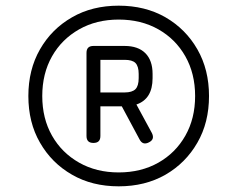

<svg xmlns="http://www.w3.org/2000/svg" viewBox="-20 -659 837 677"><path d="M717 -320.5C717 -320.5 717 -320.5 717 -320.5C717 -258.5 703.5 -203.5 676 -156C648.5 -108 611 -70.5 563.5 -43C515.5 -15.5 460.5 -2 398.5 -2C398.5 -2 398.5 -2 398.5 -2C336.5 -2 281.5 -15.5 234 -43C186 -70.5 148.5 -108 121 -156C93.5 -203.5 80 -258.5 80 -320.5C80 -320.5 80 -320.5 80 -320.5C80 -382 93.5 -437 121 -485C148.5 -533 186 -570.5 234 -598C281.5 -625.5 336.5 -639 398.5 -639C398.5 -639 398.5 -639 398.5 -639C460.5 -639 515.5 -625.5 563.5 -598C611 -570.5 648.5 -533 676 -485C703.5 -437 717 -382 717 -320.5ZM129 -320.5C129 -320.5 129 -320.5 129 -320.5C129 -267.5 140.5 -221 163.5 -180.5C186.5 -140 218.5 -108.5 259 -85.5C299.5 -62.5 346 -51 398.5 -51C398.5 -51 398.5 -51 398.5 -51C451 -51 498 -62.5 538.5 -85.5C579 -108.5 610.5 -140 633.5 -180.5C656.5 -221 668 -267.5 668 -320.5C668 -320.5 668 -320.5 668 -320.5C668 -373 656.5 -420 633.5 -460.5C610.5 -501 579 -532.5 538.5 -555.5C498 -578.5 451 -590 398.5 -590C398.5 -590 398.5 -590 398.5 -590C346 -590 299.5 -578.5 259 -555.5C218.5 -532.5 186.5 -501 163.5 -460.5C140.5 -420 129 -373 129 -320.5ZM334 -284C334 -284 334 -179.5 334 -179.5C334 -163 326 -155 309.5 -155C309.5 -155 309.5 -155 309.5 -155C293 -155 285 -163 285 -179.5C285 -179.5 285 -179.5 285 -179.5C285 -179.5 285 -472.5 285 -472.5C285 -489 293 -497 309.5 -497C309.5 -497 309.5 -497 309.5 -497C309.5 -497 419.5 -497 419.5 -497C451 -497 475.5 -488.5 492.5 -471.5C509.5 -454.5 518 -430 518 -398.5C518 -398.5 518 -398.5 518 -398.5C518 -398.5 518 -383.5 518 -383.5C518 -334.5 499 -303.5 461 -290.5C461 -290.5 461 -290.5 461 -290.5C461 -290.5 515.5 -190 515.5 -190C523 -175 519.5 -164 505 -157C505 -157 505 -157 505 -157C490.5 -149.5 479.5 -153 472 -167.5C472 -167.5 472 -167.5 472 -167.5C472 -167.5 409.5 -284 409.5 -284C409.5 -284 334 -284 334 -284ZM334 -448C334 -448 334 -333 334 -333C334 -333 419.5 -333 419.5 -333C437 -333 450 -337 457.5 -344.5C465 -352 469 -365 469 -383.5C469 -383.5 469 -383.5 469 -383.5C469 -383.5 469 -398.5 469 -398.5C469 -416.5 465 -429.5 457.5 -437C450 -444.5 437 -448 419.5 -448C419.5 -448 419.5 -448 419.5 -448C419.5 -448 334 -448 334 -448Z"/></svg>

Font: Jura-Fortis-Regular
Style: Regular
Weight: 500
Designer: Daniel Johnson, Alexei Vanyashin, Mirko Velimirovic
Foundry: Daniel Johnson
Version: ""